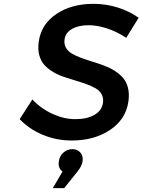

<svg xmlns="http://www.w3.org/2000/svg" viewBox="-20 -725 739 996"><path d="M82 -106.9 147.9 -209Q193.8 -160.6 253.2 -133.8Q312.5 -106.9 370.1 -106.9Q432.1 -106.9 470.2 -129.2Q508.3 -151.4 514.2 -191.9Q517.6 -216.8 507.3 -235.6Q497.1 -254.4 476.8 -266.4Q456.5 -278.3 429.4 -288.1Q402.3 -297.9 372.3 -306.9Q342.3 -315.9 312.3 -325.9Q282.2 -335.9 256.1 -351.3Q230 -366.7 211.2 -387Q192.4 -407.2 183.8 -438.5Q175.3 -469.7 181.2 -509.8Q193.8 -599.1 272 -652.1Q350.1 -705.1 464.8 -705.1Q531.2 -705.1 592.3 -685.5Q653.3 -666 699.2 -632.8L634.8 -528.8Q585.4 -561.5 534.2 -577.9Q482.9 -594.2 439.9 -594.2Q387.7 -594.2 353.8 -575Q319.8 -555.7 314.9 -521Q311.5 -496.6 321.8 -478Q332 -459.5 352.1 -447.5Q372.1 -435.5 399.2 -425.5Q426.3 -415.5 456.3 -406.2Q486.3 -397 516.1 -386.2Q545.9 -375.5 571.8 -359.6Q597.7 -343.8 616.5 -323Q635.3 -302.2 643.6 -270.5Q651.9 -238.8 646 -198.2Q632.8 -106 551 -51Q469.2 3.9 352.1 3.9Q271.5 3.9 200.7 -26.1Q129.9 -56.2 82 -106.9ZM253.9 251 304.2 165Q280.3 147 285.2 112.8Q288.6 85 308.6 66.9Q328.6 48.8 356 48.8Q381.3 48.8 397 66.4Q412.6 84 408.2 112.8Q404.3 137.2 381.8 165L313 251Z"/></svg>

Font: Trueno
Style: Italic
Weight: 400
Designer: Julieta Ulanovsky
Foundry: Julieta Ulanovsky
Version: Version 3.001b | FøM Fix